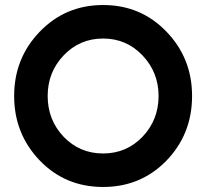

<svg xmlns="http://www.w3.org/2000/svg" viewBox="-20 -732 820 764"><path d="M390.3 -578.7Q483.3 -578.7 547.3 -511.3Q611 -444 611 -350Q611 -255.3 547.3 -188Q483.3 -121.3 390.3 -121.3Q297 -121.3 233 -188Q169.7 -255 169.7 -350Q169.7 -444.7 233 -511.3Q297 -578.7 390.3 -578.7ZM390.3 -712Q239.7 -712 137.3 -605Q36.3 -499.7 36.3 -350Q36.3 -200.3 137.3 -94.3Q239 12 390.3 12Q538 12 639.3 -89.7Q744.3 -196.3 744.3 -350Q744.3 -501.7 640.7 -607.7Q539.3 -712 390.3 -712Z"/></svg>

Font: Unageo Variable
Style: Regular
Weight: 300
Designer: Richard Sepsi
Foundry: Richard Sepsi
Version: Version 2.200